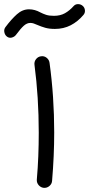

<svg xmlns="http://www.w3.org/2000/svg" viewBox="-65 -866 428 922"><path d="M-34.7 -692.9Q-42.5 -700.7 -44.4 -712.9Q-46.4 -725.1 -39.1 -735.4Q-10.3 -773.9 16.4 -797.6Q43 -821.3 74.2 -821.3Q88.9 -821.3 102.5 -817.4Q116.2 -813.5 128.4 -806.6Q141.6 -799.8 156.2 -794.9Q170.9 -790 193.8 -790Q224.6 -790 246.8 -802.5Q269 -814.9 288.6 -836.9Q296.9 -846.2 309.6 -846.2Q322.3 -846.2 331.5 -838.4Q341.3 -830.6 342.8 -817.1Q344.2 -803.7 335.4 -793.9Q308.6 -762.2 274.4 -744.6Q240.2 -727.1 198.7 -727.1Q171.4 -727.1 152.1 -732.7Q132.8 -738.3 114.7 -746.1Q104.5 -750.5 96.9 -753.2Q89.4 -755.9 80.6 -755.9Q64.5 -755.9 49.6 -742.7Q34.7 -729.5 12.2 -699.2Q4.4 -688.5 -9.5 -685.3Q-23.4 -682.1 -34.7 -692.9ZM100.6 -554.7Q98.6 -569.8 107.9 -581.8Q117.2 -593.8 131.8 -595.7Q147 -598.1 158.9 -588.6Q170.9 -579.1 172.9 -564.5Q184.1 -483.4 189.7 -399.4Q195.3 -315.4 195.3 -230Q195.3 -118.7 185.1 2.4Q184.1 17.1 172.4 27.1Q160.6 37.1 145.5 36.1Q130.9 34.7 120.8 23.2Q110.8 11.7 111.8 -3.4Q116.7 -60.1 118.9 -116.2Q121.1 -172.4 121.1 -228.5Q121.1 -399.4 100.6 -554.7Z"/></svg>

Font: Mikhak-DS1-FD Regular
Style: Regular
Weight: 400
Designer: Amin Abedi
Version: Version 3.2